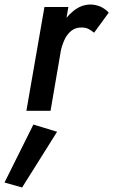

<svg xmlns="http://www.w3.org/2000/svg" viewBox="-79 -491 502 851"><path d="M224 -460H118L38 0H145ZM338 -346 403 -435Q387 -452 367.5 -461Q348 -470 323 -471Q282 -471 247 -443Q212 -415 188.5 -371.5Q165 -328 156 -281L189 -260Q195 -288 206 -313Q217 -338 236.5 -354Q256 -370 284 -369Q301 -369 313.5 -362.5Q326 -356 338 -346ZM69 61 -59 318 19 340 174 93Z"/></svg>

Font: Jost Medium
Style: Italic
Weight: 500
Italic angle: -5°
Version: Version 3.710